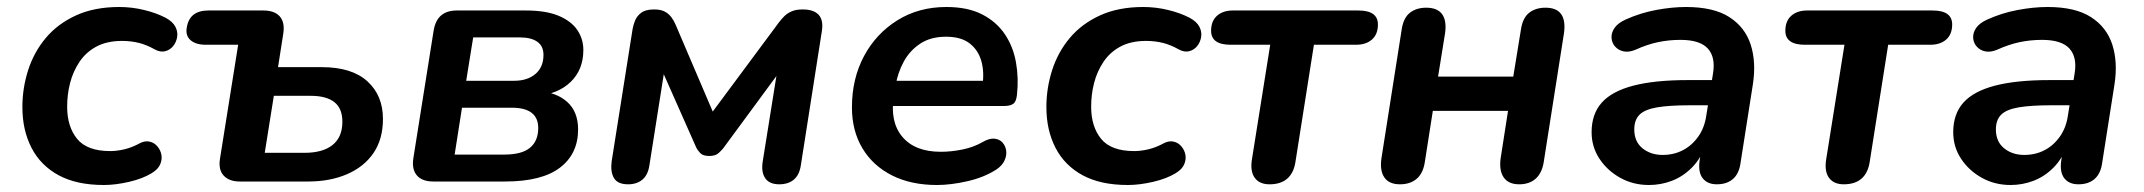

<svg xmlns="http://www.w3.org/2000/svg" viewBox="-20 -519 6130 549"><path d="M277 10Q199 10 147.5 -18Q96 -46 70 -96.5Q44 -147 44 -213Q44 -267 60.5 -318.5Q77 -370 111 -410.5Q145 -451 197.5 -475Q250 -499 321 -499Q357 -499 392 -490.5Q427 -482 454 -468Q474 -457 481.5 -442.5Q489 -428 486.5 -413Q484 -398 475 -387Q466 -376 452 -372.5Q438 -369 422 -378Q399 -391 376.5 -396.5Q354 -402 329 -402Q286 -402 256 -386Q226 -370 207.5 -342.5Q189 -315 180.5 -282Q172 -249 172 -214Q172 -157 200.5 -122Q229 -87 295 -87Q314 -87 335.5 -92Q357 -97 381 -110Q395 -117 408 -114Q421 -111 430 -100.5Q439 -90 441.5 -76.5Q444 -63 438 -49Q432 -35 414 -24Q388 -8 349 1Q310 10 277 10Z M666 0Q635 0 619.5 -17Q604 -34 609 -65L661 -391H569Q540 -391 525 -404Q510 -417 514 -440Q518 -465 533.5 -477Q549 -489 576 -489H733Q765 -489 780 -472Q795 -455 790 -423L775 -327H900Q986 -327 1030.5 -286.5Q1075 -246 1075 -179Q1075 -121 1048 -81.5Q1021 -42 972.5 -21Q924 0 861 0ZM737 -82H850Q903 -82 931 -104.5Q959 -127 959 -171Q959 -209 936 -227Q913 -245 869 -245H763Z M1219 0Q1187 0 1172 -17.5Q1157 -35 1162 -67L1220 -432Q1225 -461 1241.5 -475Q1258 -489 1286 -489H1484Q1541 -489 1577 -474Q1613 -459 1630.5 -433.5Q1648 -408 1648 -376Q1648 -320 1612 -285Q1576 -250 1515 -245L1518 -259Q1572 -255 1602.5 -227Q1633 -199 1633 -149Q1633 -79 1581 -39.5Q1529 0 1424 0ZM1280 -77H1422Q1472 -77 1495.5 -96.5Q1519 -116 1519 -153Q1519 -182 1500 -196.5Q1481 -211 1444 -211H1301ZM1313 -288H1450Q1488 -288 1511 -307.5Q1534 -327 1534 -362Q1534 -387 1516.5 -399.5Q1499 -412 1467 -412H1333Z M1776 8Q1746 8 1735.5 -10Q1725 -28 1729 -58L1789 -437Q1791 -448 1796 -460.5Q1801 -473 1813.5 -482.5Q1826 -492 1850 -492Q1869 -492 1880.5 -486Q1892 -480 1899.5 -470Q1907 -460 1912 -448L2018 -200L2208 -456Q2215 -465 2223 -473Q2231 -481 2243.5 -486.5Q2256 -492 2275 -492Q2307 -492 2321 -476.5Q2335 -461 2330 -430L2270 -47Q2266 -19 2250 -5.5Q2234 8 2208 8Q2180 8 2168 -9.5Q2156 -27 2161 -58L2207 -345H2232L2048 -95Q2044 -90 2035 -81.5Q2026 -73 2008 -73Q1990 -73 1982 -81.5Q1974 -90 1970 -99L1861 -345H1884L1837 -47Q1833 -19 1817 -5.5Q1801 8 1776 8Z M2659 10Q2585 10 2530.5 -17.5Q2476 -45 2446 -95Q2416 -145 2416 -212Q2416 -294 2450.5 -358.5Q2485 -423 2546 -461Q2607 -499 2686 -499Q2747 -499 2788 -478Q2829 -457 2853 -421.5Q2877 -386 2885 -341Q2893 -296 2888 -249Q2886 -228 2877 -222Q2868 -216 2852 -216H2516L2526 -288H2806L2789 -273Q2795 -313 2786 -344.5Q2777 -376 2752.5 -395Q2728 -414 2685 -414Q2641 -414 2611 -394Q2581 -374 2564 -342.5Q2547 -311 2541 -275L2536 -244Q2524 -171 2560 -128Q2596 -85 2670 -85Q2700 -85 2732 -91.5Q2764 -98 2790 -113Q2809 -124 2823.5 -122.5Q2838 -121 2846.5 -111.5Q2855 -102 2857 -88.5Q2859 -75 2852.5 -60.5Q2846 -46 2830 -35Q2795 -12 2747 -1Q2699 10 2659 10Z M3205 10Q3127 10 3075.5 -18Q3024 -46 2998 -96.5Q2972 -147 2972 -213Q2972 -267 2988.5 -318.5Q3005 -370 3039 -410.5Q3073 -451 3125.5 -475Q3178 -499 3249 -499Q3285 -499 3320 -490.5Q3355 -482 3382 -468Q3402 -457 3409.5 -442.5Q3417 -428 3414.5 -413Q3412 -398 3403 -387Q3394 -376 3380 -372.5Q3366 -369 3350 -378Q3327 -391 3304.5 -396.5Q3282 -402 3257 -402Q3214 -402 3184 -386Q3154 -370 3135.5 -342.5Q3117 -315 3108.5 -282Q3100 -249 3100 -214Q3100 -157 3128.5 -122Q3157 -87 3223 -87Q3242 -87 3263.5 -92Q3285 -97 3309 -110Q3323 -117 3336 -114Q3349 -111 3358 -100.5Q3367 -90 3369.5 -76.5Q3372 -63 3366 -49Q3360 -35 3342 -24Q3316 -8 3277 1Q3238 10 3205 10Z M3610 8Q3581 8 3567.5 -11Q3554 -30 3560 -65L3612 -391H3499Q3443 -391 3443 -431Q3443 -459 3460 -474Q3477 -489 3505 -489H3864Q3920 -489 3920 -449Q3920 -421 3903 -406Q3886 -391 3857 -391H3737L3684 -55Q3679 -24 3660.5 -8Q3642 8 3610 8Z M3983 8Q3952 8 3938.5 -11.5Q3925 -31 3930 -66L3988 -435Q3993 -468 4011.5 -482.5Q4030 -497 4058 -497Q4090 -497 4103.5 -478.5Q4117 -460 4112 -424L4092 -300H4307L4329 -435Q4334 -468 4352.5 -482.5Q4371 -497 4399 -497Q4431 -497 4444 -478.5Q4457 -460 4452 -424L4394 -55Q4389 -24 4371 -8Q4353 8 4324 8Q4293 8 4279.5 -12Q4266 -32 4271 -67L4292 -202H4077L4054 -55Q4049 -23 4030.5 -7.5Q4012 8 3983 8Z M4695 10Q4650 10 4613 -10.5Q4576 -31 4553.5 -65Q4531 -99 4531 -141Q4531 -193 4560 -225.5Q4589 -258 4650 -274Q4711 -290 4806 -290H4886L4875 -218H4812Q4753 -218 4718 -212Q4683 -206 4668 -191Q4653 -176 4653 -149Q4653 -114 4676.5 -95Q4700 -76 4734 -76Q4766 -76 4792 -89.5Q4818 -103 4836 -128.5Q4854 -154 4859 -189L4878 -308Q4886 -355 4863.5 -380Q4841 -405 4785 -405Q4752 -405 4721 -398.5Q4690 -392 4657 -377Q4638 -369 4623 -372Q4608 -375 4598.5 -385.5Q4589 -396 4588 -410.5Q4587 -425 4596.5 -439Q4606 -453 4628 -463Q4670 -482 4715.5 -490.5Q4761 -499 4801 -499Q4880 -499 4925 -470Q4970 -441 4986 -391Q5002 -341 4992 -277L4957 -54Q4953 -23 4935.5 -7.5Q4918 8 4889 8Q4862 8 4848.5 -9.5Q4835 -27 4840 -61L4850 -124L4857 -104Q4843 -65 4817.5 -39.5Q4792 -14 4760.5 -2Q4729 10 4695 10Z M5252 8Q5223 8 5209.5 -11Q5196 -30 5202 -65L5254 -391H5141Q5085 -391 5085 -431Q5085 -459 5102 -474Q5119 -489 5147 -489H5506Q5562 -489 5562 -449Q5562 -421 5545 -406Q5528 -391 5499 -391H5379L5326 -55Q5321 -24 5302.5 -8Q5284 8 5252 8Z M5729 10Q5684 10 5647 -10.5Q5610 -31 5587.5 -65Q5565 -99 5565 -141Q5565 -193 5594 -225.5Q5623 -258 5684 -274Q5745 -290 5840 -290H5920L5909 -218H5846Q5787 -218 5752 -212Q5717 -206 5702 -191Q5687 -176 5687 -149Q5687 -114 5710.5 -95Q5734 -76 5768 -76Q5800 -76 5826 -89.5Q5852 -103 5870 -128.5Q5888 -154 5893 -189L5912 -308Q5920 -355 5897.5 -380Q5875 -405 5819 -405Q5786 -405 5755 -398.5Q5724 -392 5691 -377Q5672 -369 5657 -372Q5642 -375 5632.5 -385.5Q5623 -396 5622 -410.5Q5621 -425 5630.5 -439Q5640 -453 5662 -463Q5704 -482 5749.5 -490.5Q5795 -499 5835 -499Q5914 -499 5959 -470Q6004 -441 6020 -391Q6036 -341 6026 -277L5991 -54Q5987 -23 5969.5 -7.5Q5952 8 5923 8Q5896 8 5882.5 -9.5Q5869 -27 5874 -61L5884 -124L5891 -104Q5877 -65 5851.5 -39.5Q5826 -14 5794.5 -2Q5763 10 5729 10Z"/></svg>

Font: Nunito ExtraLight
Style: Italic
Weight: 200
Italic angle: -9°
Designer: Vernon Adams
Foundry: Vernon Adams
Version: Version 3.602